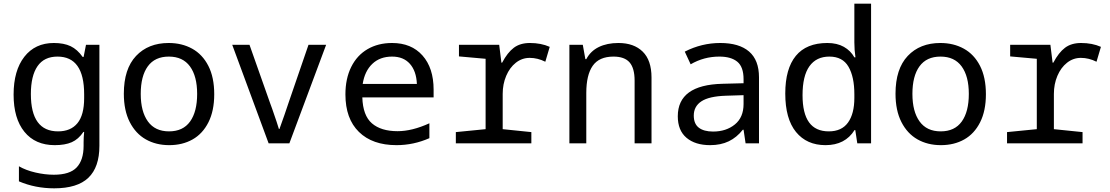

<svg xmlns="http://www.w3.org/2000/svg" viewBox="-20 -780 6040 1045"><path d="M83 207V125Q121 147 173 159Q225 171 273 171Q360 171 397.5 131Q435 91 435 14V-5Q435 -32 438 -62H434Q407 -22 370.5 -6Q334 10 278 10Q172 10 113 -62.5Q54 -135 54 -265Q54 -396 112.5 -471Q171 -546 273 -546Q328 -546 364.5 -528.5Q401 -511 430 -470H435L448 -536H521V14Q521 130 461 187.5Q401 245 275 245Q172 245 83 207ZM438 -246V-267Q438 -472 293 -472Q220 -472 184 -419.5Q148 -367 148 -268Q148 -65 296 -65Q365 -65 401.5 -109.5Q438 -154 438 -246Z M654 -270Q654 -405 720.5 -475.5Q787 -546 898 -546Q970 -546 1026 -515Q1082 -484 1114 -421.5Q1146 -359 1146 -267Q1146 -177 1114.5 -114.5Q1083 -52 1028 -21Q973 10 901 10Q829 10 773.5 -21.5Q718 -53 686 -116Q654 -179 654 -270ZM1053 -269Q1053 -365 1014 -418.5Q975 -472 899 -472Q823 -472 784.5 -419Q746 -366 746 -269Q746 -173 785 -119Q824 -65 900 -65Q976 -65 1014.5 -118.5Q1053 -172 1053 -269Z M1244 -536H1338L1450 -219Q1453 -209 1461 -189Q1491 -103 1498 -78H1501Q1513 -114 1528 -154L1550 -219L1659 -536H1755L1555 0H1442Z M1860 -266Q1860 -352 1891.5 -415.5Q1923 -479 1980.5 -512.5Q2038 -546 2114 -546Q2219 -546 2279.5 -478Q2340 -410 2340 -292V-250H1952Q1955 -151 2004.5 -108.5Q2054 -66 2144 -66Q2223 -66 2317 -109V-28Q2231 10 2138 10Q2007 10 1933.5 -62Q1860 -134 1860 -266ZM2249 -323Q2246 -393 2211 -432.5Q2176 -472 2114 -472Q2048 -472 2006.5 -432.5Q1965 -393 1954 -323Z M2461 -61 2623 -77V-460L2478 -473V-536H2697L2709 -439H2713Q2742 -494 2776.5 -520Q2811 -546 2864 -546Q2925 -546 2972 -525L2948 -444Q2906 -465 2863 -465Q2821 -465 2787.5 -438.5Q2754 -412 2735 -367Q2716 -322 2716 -269V-77L2872 -61V0H2461Z M3079 -536H3152L3166 -458H3171Q3194 -502 3239 -524Q3284 -546 3346 -546Q3430 -546 3478 -499Q3526 -452 3526 -358V0H3434V-341Q3434 -409 3406.5 -440.5Q3379 -472 3319 -472Q3241 -472 3206 -422Q3171 -372 3171 -274V0H3079Z M3669 -147Q3669 -318 3912 -324L4027 -327V-349Q4027 -416 3993 -444Q3959 -472 3895 -472Q3811 -472 3739 -430L3707 -499Q3799 -546 3900 -546Q4003 -546 4057 -499.5Q4111 -453 4111 -359V0H4038L4027 -74H4023Q3990 -32 3946.5 -11Q3903 10 3845 10Q3764 10 3716.5 -30Q3669 -70 3669 -147ZM4027 -214V-262L3931 -259Q3839 -256 3797.5 -228.5Q3756 -201 3756 -151Q3756 -106 3783.5 -85Q3811 -64 3861 -64Q3932 -64 3979.5 -102.5Q4027 -141 4027 -214Z M4254 -271Q4254 -406 4311.5 -476Q4369 -546 4483 -546Q4536 -546 4573 -525Q4610 -504 4630 -468H4636Q4630 -508 4630 -549V-760H4721V0H4646L4635 -72H4631Q4580 10 4473 10Q4371 10 4312.5 -61.5Q4254 -133 4254 -271ZM4630 -247V-267Q4630 -362 4598 -417Q4566 -472 4494 -472Q4423 -472 4385.5 -419.5Q4348 -367 4348 -262Q4348 -163 4383.5 -114Q4419 -65 4491 -65Q4561 -65 4595.5 -113Q4630 -161 4630 -247Z M4854 -270Q4854 -405 4920.5 -475.5Q4987 -546 5098 -546Q5170 -546 5226 -515Q5282 -484 5314 -421.5Q5346 -359 5346 -267Q5346 -177 5314.5 -114.5Q5283 -52 5228 -21Q5173 10 5101 10Q5029 10 4973.5 -21.5Q4918 -53 4886 -116Q4854 -179 4854 -270ZM5253 -269Q5253 -365 5214 -418.5Q5175 -472 5099 -472Q5023 -472 4984.5 -419Q4946 -366 4946 -269Q4946 -173 4985 -119Q5024 -65 5100 -65Q5176 -65 5214.5 -118.5Q5253 -172 5253 -269Z M5461 -61 5623 -77V-460L5478 -473V-536H5697L5709 -439H5713Q5742 -494 5776.5 -520Q5811 -546 5864 -546Q5925 -546 5972 -525L5948 -444Q5906 -465 5863 -465Q5821 -465 5787.5 -438.5Q5754 -412 5735 -367Q5716 -322 5716 -269V-77L5872 -61V0H5461Z"/></svg>

Font: Noto Sans Mono UI
Style: Regular
Weight: 400
Monospace: yes
Designer: Monotype Design team
Foundry: Monotype Imaging Inc.
Version: Version 1.000